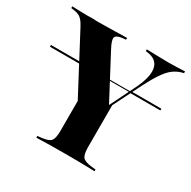

<svg xmlns="http://www.w3.org/2000/svg" viewBox="-134 -701 829 832"><g transform="rotate(30 280.5 -285.5)"><path d="M225.8 -372.6 223.4 -377.4H403.2L400.8 -372.6ZM2.4 -371V-379.8H213.7L218.5 -371ZM400.8 -371 404.8 -379.8H554.8V-371ZM259.7 -160.5 73.4 -512.9Q64.5 -529.8 56 -539.5Q47.6 -549.2 37.1 -554Q26.6 -558.9 12.1 -560.5L-0.8 -562.1L-1.6 -571Q15.3 -570.2 44 -569.4Q72.6 -568.5 107.3 -569.4L119.4 -568.5H127.4Q150.8 -568.5 172.6 -569Q194.4 -569.4 212.9 -569.8Q231.5 -570.2 246.8 -570.6Q262.1 -571 273.4 -571L272.6 -562.1L255.6 -560.5Q227.4 -557.3 222.2 -544.8Q216.9 -532.3 237.1 -494.4L354.8 -271.8L340.3 -259.7L410.5 -401.6Q446 -472.6 438.3 -513.7Q430.6 -554.8 379.8 -561.3L371.8 -562.1V-571Q405.6 -570.2 430.6 -569.4Q455.6 -568.5 480.6 -568.5Q504.8 -568.5 523.4 -569.4Q541.9 -570.2 562.9 -571V-562.1L552.4 -559.7Q529.8 -553.2 510.9 -538.7Q491.9 -524.2 471 -492.7Q450 -461.3 421.8 -404L300 -160.5ZM283.1 -2.4Q254.8 -2.4 229 -2Q203.2 -1.6 182.7 -1.2Q162.1 -0.8 148.4 0V-8.9L171 -11.3Q204 -15.3 214.1 -28.2Q224.2 -41.1 224.2 -78.2V-250.8L300.8 -196.8L362.9 -295.2V-78.2Q362.9 -41.1 373 -28.2Q383.1 -15.3 416.1 -11.3L439.5 -8.9V0Q425 -0.8 404.4 -1.2Q383.9 -1.6 358.5 -2Q333.1 -2.4 304 -2.4H293.5Z"/></g></svg>

Font: Playfair 144pt SemiCondensed ExtraBold
Style: Regular
Weight: 800
Width: 4
Designer: Claus Eggers Sørensen
Foundry: Claus Eggers Sørensen
Version: Version 2.203